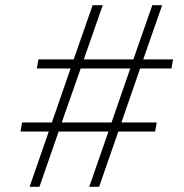

<svg xmlns="http://www.w3.org/2000/svg" viewBox="-20 -720 710 740"><path d="M520 -456 448 -248H584L578 -213H436L362 0H324L398 -213H206L132 0H94L168 -213H59L65 -248H180L252 -456H122L128 -491H264L337 -700H376L303 -491H494L567 -700H605L532 -491H647L641 -456ZM482 -456H291L218 -248H410Z"/></svg>

Font: Chakra Petch ExtraLight
Style: Italic
Weight: 275
Italic angle: -10°
Designer: Katatrad Aksorn Co.,Ltd.
Foundry: Cadson Demak Co.,Ltd.
Version: Version 1.000; ttfautohint (v1.6)